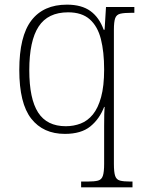

<svg xmlns="http://www.w3.org/2000/svg" viewBox="-20 -566 621 826"><path d="M329 240V215H358Q386 215 401.5 211Q417 207 422.5 190.5Q428 174 428 139V33Q428 4 428 -24Q428 -52 428.5 -73.5Q429 -95 430 -106H428Q408 -54 368.5 -22Q329 10 259 10Q166 10 114.5 -55.5Q63 -121 63 -265Q63 -410 115 -478Q167 -546 268 -546Q331 -546 369 -518.5Q407 -491 426 -438H430L436 -536H558V-511H548Q514 -511 497.5 -507Q481 -503 475.5 -487.5Q470 -472 470 -438V139Q470 175 475.5 191Q481 207 496.5 211Q512 215 540 215H550V240ZM263 -23Q297 -23 327 -34.5Q357 -46 379.5 -73.5Q402 -101 415 -148.5Q428 -196 428 -267Q428 -343 414 -398Q400 -453 366 -483Q332 -513 273 -513Q186 -513 146 -451.5Q106 -390 106 -264Q106 -141 144 -82Q182 -23 263 -23Z"/></svg>

Font: Noto Serif Kannada ExtraLight
Style: Regular
Weight: 250
Version: Version 2.003